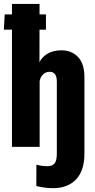

<svg xmlns="http://www.w3.org/2000/svg" viewBox="-27 -751 487 982"><path d="M106.4 -599.1H208V-677.2H121.6H-2.9L-7.3 -599.1ZM404.8 35.2V-355Q404.8 -425.8 371.8 -459.7Q338.9 -493.7 287.6 -493.7Q244.1 -493.7 215.6 -476.1Q187 -458.5 174.8 -432.6L175.3 -731H34.2V0H175.8V-335Q179.2 -356.4 192.9 -370.1Q206.5 -383.8 226.6 -383.8Q244.6 -383.8 254.2 -371.6Q263.7 -359.4 263.7 -333.5V31.2Q264.2 70.3 252.2 84.7Q240.2 99.1 216.3 99.1Q197.8 99.1 182.6 96.4Q167.5 93.8 159.2 91.3L158.7 200.2Q171.9 204.1 195.6 207.8Q219.2 211.4 243.7 211.4Q319.8 211.4 362.3 166.3Q404.8 121.1 404.8 35.2Z"/></svg>

Font: Roboto Flex
Style: wght 700 wdth 25 opsz 34 GRAD 0.00 slnt 0.00 XTRA 468 XOPQ 96 YOPQ 79 YTLC 514 YTUC 712 YTAS 750 YTDE -203.00 YTFI 738
Weight: 700
Width: 1
Designer: Berlow after Robertson
Foundry: Google
Version: Version 3.100